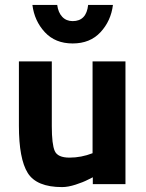

<svg xmlns="http://www.w3.org/2000/svg" viewBox="-20 -750 593 782"><path d="M491 -500V0H358V-28L338 -18Q319 -8 288 2Q257 12 233 12Q129 12 93 -45.5Q57 -103 57 -238Q57 -238 57 -500H191V-236Q191 -162 203 -135Q215 -108 263 -108Q311 -108 357 -126V-500ZM276 -664Q332 -664 339 -730H440Q432 -665 389.5 -619Q347 -573 276 -573Q205 -573 162.5 -619Q120 -665 112 -730H213Q217 -699 233.5 -681.5Q250 -664 276 -664Z"/></svg>

Font: Titillium Web[RUS by Daymarius]
Style: Bold
Weight: 700
Designer: Cyrillization by Daymarius
Foundry: Cyrillization by Daymarius
Version: Version 1.002 September 11, 2018